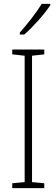

<svg xmlns="http://www.w3.org/2000/svg" viewBox="-20 -969 291 989"><path d="M239 -942V-949H195C165 -901 125 -850 82 -801V-791H105C149 -829 208 -895 239 -942ZM208 0V-25L145 -31V-682L208 -689V-714H43V-689L107 -682V-31L43 -25V0Z"/></svg>

Font: Noto Sans Myanmar UI Condensed ExtraLight
Style: Regular
Weight: 200
Width: 3
Designer: Monotype Design Team
Foundry: Monotype Imaging Inc.
Version: Version 2.103